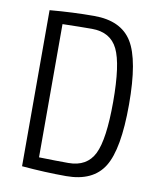

<svg xmlns="http://www.w3.org/2000/svg" viewBox="-81 -763 696 836"><g transform="rotate(10 267.5 -345.0)"><path d="M268 -699Q387 -699 435.5 -620.5Q484 -542 484 -345Q484 -148 435.5 -69.5Q387 9 268 9Q175 9 72 0V-690Q175 -699 268 -699ZM268 -49Q350 -49 382 -114Q414 -179 414 -345Q414 -511 382 -576.5Q350 -642 268 -642Q216 -642 138 -640V-51Q212 -49 268 -49Z"/></g></svg>

Font: exo2condensed_l
Style: Regular
Weight: 300
Width: 3
Designer: Natanael Gama
Version: Version 1.001;PS 001.001;hotconv 1.0.70;makeotf.lib2.5.58329